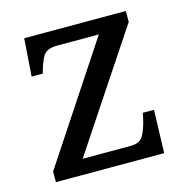

<svg xmlns="http://www.w3.org/2000/svg" viewBox="-85 -617 681 699"><g transform="rotate(-15 255.5 -268.0)"><path d="M42 0V-40L332 -479H176Q136 -479 123 -458.5Q110 -438 99 -398L98 -394H56L66 -536H449V-495L158 -57H340Q375 -57 388 -82Q401 -107 408 -139L413 -162H455L450 0Z"/></g></svg>

Font: Noto Serif Lao
Style: Regular
Weight: 400
Designer: Monotype Design Team
Foundry: Monotype Imaging Inc.
Version: Version 2.003